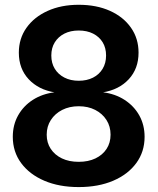

<svg xmlns="http://www.w3.org/2000/svg" viewBox="-20 -759 649 791"><path d="M304.2 11.7Q223.6 11.7 162.6 -14.4Q101.6 -40.5 67.1 -87.2Q32.7 -133.8 32.7 -195.3Q32.7 -244.6 54.7 -283.7Q76.7 -322.8 115.5 -347.7Q154.3 -372.6 205.6 -378.9V-378.4Q138.7 -389.2 98.1 -432.6Q57.6 -476.1 57.6 -542Q57.6 -600.1 89.1 -644.5Q120.6 -689 176.3 -714.1Q231.9 -739.3 304.2 -739.3Q377.4 -739.3 432.9 -714.4Q488.3 -689.5 519.5 -645Q550.8 -600.6 550.8 -542Q550.8 -476.1 510.5 -432.6Q470.2 -389.2 403.3 -378.4V-378.9Q454.6 -372.6 493.4 -347.4Q532.2 -322.3 554 -283.2Q575.7 -244.1 575.7 -195.3Q575.7 -133.8 541.5 -87.2Q507.3 -40.5 446.3 -14.4Q385.3 11.7 304.2 11.7ZM304.2 -92.3Q343.8 -92.3 373.3 -106.4Q402.8 -120.6 419.2 -145.8Q435.5 -170.9 435.5 -204.1Q435.5 -238.3 418.7 -264.6Q401.9 -291 372.3 -306.2Q342.8 -321.3 304.2 -321.3Q266.1 -321.3 236.3 -306.2Q206.5 -291 189.5 -264.6Q172.4 -238.3 172.4 -204.1Q172.4 -170.9 189 -145.8Q205.6 -120.6 235.1 -106.4Q264.6 -92.3 304.2 -92.3ZM304.2 -426.3Q337.9 -426.3 363.3 -439.2Q388.7 -452.1 402.8 -475.6Q417 -499 417 -530.3Q417 -561.5 403.1 -584.5Q389.2 -607.4 363.8 -620.4Q338.4 -633.3 304.2 -633.3Q270.5 -633.3 245.1 -620.4Q219.7 -607.4 205.6 -584.5Q191.4 -561.5 191.4 -530.3Q191.4 -499 205.6 -475.8Q219.7 -452.6 245.1 -439.5Q270.5 -426.3 304.2 -426.3Z"/></svg>

Font: Inter Cardless Display
Style: Bold
Weight: 700
Designer: Rasmus Andersson
Foundry: rsms
Version: Version 4.001;git-9221beed3